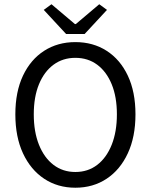

<svg xmlns="http://www.w3.org/2000/svg" viewBox="-20 -865 704 897"><path d="M332 12Q249.7 12 186.4 -29.9Q123.2 -71.8 87.4 -148.7Q51.7 -225.5 51.7 -330.8Q51.7 -436 87.4 -511.6Q123.2 -587.2 186.4 -627.7Q249.7 -668.3 332 -668.3Q414.9 -668.3 478.1 -627.7Q541.4 -587.2 577.1 -511.6Q612.9 -436 612.9 -330.8Q612.9 -225.5 577.1 -148.7Q541.4 -71.8 478.1 -29.9Q414.9 12 332 12ZM332 -61.5Q390.9 -61.5 434.2 -94.7Q477.5 -127.9 501.8 -188.6Q526.1 -249.3 526.1 -330.8Q526.1 -412.3 501.8 -471.4Q477.5 -530.4 434.2 -562.6Q390.9 -594.8 332 -594.8Q273.6 -594.8 230 -562.6Q186.4 -530.4 162.1 -471.4Q137.8 -412.3 137.8 -330.8Q137.8 -249.3 162.1 -188.6Q186.4 -127.9 230 -94.7Q273.6 -61.5 332 -61.5ZM288.7 -706.3 184.4 -818.8 220.5 -845.2 330.1 -752.5H334.1L443.7 -845.2L479.8 -818.8L375.5 -706.3Z"/></svg>

Font: Source Sans 3 Variable
Style: Regular
Weight: 200
Designer: Paul D. Hunt
Foundry: Adobe Systems Incorporated
Version: Version 3.026